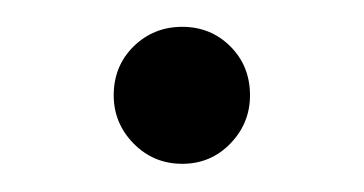

<svg xmlns="http://www.w3.org/2000/svg" viewBox="-20 -113 267 141"><path d="M113.8 7.3Q92.8 7.3 78.1 -7.6Q63.5 -22.5 63.5 -43Q63.5 -64.5 78.1 -78.9Q92.8 -93.3 113.8 -93.3Q134.8 -93.3 149.2 -78.9Q163.6 -64.5 163.6 -43Q163.6 -22.5 149.2 -7.6Q134.8 7.3 113.8 7.3Z"/></svg>

Font: Inter 28pt Light
Style: Regular
Weight: 300
Designer: Rasmus Andersson
Foundry: rsms
Version: Version 4.001;git-66647c0bb